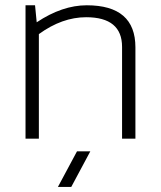

<svg xmlns="http://www.w3.org/2000/svg" viewBox="-20 -533 619 738"><path d="M78.1 0V-512.7H114.7L121.1 -447.3Q219.2 -512.7 313.5 -512.7Q500.5 -512.7 500.5 -351.1V0H449.2V-352.5Q449.2 -466.8 311 -466.8Q218.8 -466.8 129.4 -401.9V0ZM327.1 48.8 253.9 185.5H202.6L275.9 48.8Z"/></svg>

Font: Sansation Light
Style: Light
Weight: 300
Designer: Bernd Montag
Version: Version 1.301